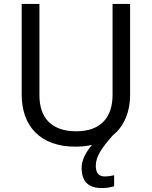

<svg xmlns="http://www.w3.org/2000/svg" viewBox="-20 -734 771 974"><path d="M466 107C466 61 493 20 552 -47C611 -95 640 -168 640 -252V-714H551V-252C551 -144 496 -68 367 -68C242 -68 180 -135 180 -251V-714H90V-254C90 -95 184 10 362 10C393 10 421 7 447 1C419 33 394 76 394 117C394 185 426 220 497 220C523 220 540 216 559 211V155C548 157 533 161 511 161C483 161 466 146 466 107Z"/></svg>

Font: Noto Sans Miao
Style: Regular
Weight: 400
Designer: Monotype Design Team
Foundry: Monotype Imaging Inc.
Version: Version 2.003